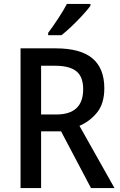

<svg xmlns="http://www.w3.org/2000/svg" viewBox="-20 -961 615 981"><path d="M264 -714Q391 -714 452 -663Q513 -612 513 -510Q513 -433 477 -387.5Q441 -342 386 -318L565 0H445L292 -290H190V0H85V-714ZM262 -625H190V-376H267Q405 -376 405 -505Q405 -569 370 -597Q335 -625 262 -625ZM442 -931Q428 -912 402 -883.5Q376 -855 346.5 -827Q317 -799 294 -781H226V-793Q250 -825 277 -866Q304 -907 322 -941H442Z"/></svg>

Font: Noto Sans Georgian SemiCondensed Medium
Style: Regular
Weight: 500
Width: 4
Designer: Monotype Design Team, Akaki Razmadze
Foundry: Google LLC
Version: Version 2.005; ttfautohint (v1.8.4.7-5d5b)